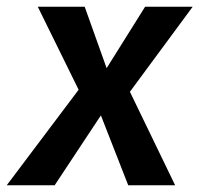

<svg xmlns="http://www.w3.org/2000/svg" viewBox="-60 -549 591 569"><path d="M325 -277 459 0H320L239 -207L102 0H-40L173 -283L52 -529H191L256 -347L370 -529H511Z"/></svg>

Font: FiraGO Medium
Style: Italic
Weight: 500
Italic angle: -8°
Designer: bBox Type GmbH
Foundry: bBox Type GmbH
Version: Version 1.001